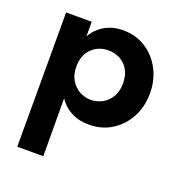

<svg xmlns="http://www.w3.org/2000/svg" viewBox="-117 -522 782 831"><g transform="rotate(20 274.0 -107.0)"><path d="M172 208H52V-410.5H170V-344H171Q174.5 -352 184.5 -365Q194.5 -378 211.5 -391Q228.5 -404 253.2 -413.2Q278 -422.5 311 -422.5Q371 -422.5 416.5 -393Q462 -363.5 487.5 -314.2Q513 -265 513 -205.5Q513 -144 486.8 -94.8Q460.5 -45.5 415 -16.8Q369.5 12 311 12Q268.5 12 240 -0.8Q211.5 -13.5 194.5 -30Q177.5 -46.5 171 -59ZM280 -91.5Q309.5 -91.5 334.2 -105.2Q359 -119 373.8 -144.5Q388.5 -170 388.5 -205.5Q388.5 -258 358.2 -288.5Q328 -319 280 -319Q235.5 -319 204.5 -288.8Q173.5 -258.5 173.5 -205.5Q173.5 -169.5 188.8 -144Q204 -118.5 228.5 -105Q253 -91.5 280 -91.5Z"/></g></svg>

Font: Lucymar Sans SemiBold
Style: Regular
Weight: 600
Foundry: The League of Moveable Type (original font) / Main changes by Cristiano Sobral with portions from Mirco Monsees
Version: Version 2.001;August 30, 2020;FontCreator 13.0.0.2681 64-bit